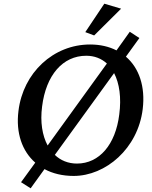

<svg xmlns="http://www.w3.org/2000/svg" viewBox="-20 -942 826 1040"><path d="M379 11C552 11 727 -137 753 -351C768 -474 733 -574 662 -635L735 -736L683 -770L611 -669C570 -690 522 -701 468 -701C269 -701 105 -548 80 -341C65 -222 100 -123 171 -61L94 45L146 78L221 -26C265 -2 319 11 379 11ZM208 -365C229 -535 320 -640 447 -640C492 -640 529 -625 559 -598L238 -154C209 -208 197 -281 208 -365ZM277 -103 598 -546C627 -490 638 -413 626 -322C606 -159 518 -56 397 -56C349 -56 308 -73 277 -103ZM442 -768 490 -750 636 -895 545 -922Z"/></svg>

Font: TPK Tissa Web Medium
Style: Italic
Weight: 500
Italic angle: -7°
Designer: Jacques Le Bailly, Suppakit Chalermlarp | Katatrad Co.,Ltd.
Foundry: Jacques Le Bailly, Cadson Demak Co.,Ltd.
Version: Version 5.000;Glyphs 3.1.2 (3151)